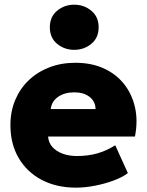

<svg xmlns="http://www.w3.org/2000/svg" viewBox="-20 -804 642 838"><path d="M312 15Q226 15 161.5 -19.2Q97 -53.5 61.2 -114.8Q25.5 -176 25.5 -258Q25.5 -318 46.5 -367.8Q67.5 -417.5 105.5 -453.8Q143.5 -490 195.2 -510Q247 -530 309 -530Q378.5 -530 432.2 -505.8Q486 -481.5 521 -437.8Q556 -394 569.2 -335.5Q582.5 -277 569 -208H190Q191.5 -182.5 207.8 -163.5Q224 -144.5 252 -133.8Q280 -123 316.5 -123Q363 -123 403.5 -134.2Q444 -145.5 483 -170L538 -48.5Q514.5 -30.5 476.2 -16.2Q438 -2 394.5 6.5Q351 15 312 15ZM201.5 -328H397Q396.5 -361 371.2 -381Q346 -401 304 -401Q261.5 -401 233.2 -381Q205 -361 201.5 -328ZM304 -586.5Q261 -586.5 229.2 -612.8Q197.5 -639 197.5 -685Q197.5 -730.5 229.2 -757Q261 -783.5 304 -783.5Q347 -783.5 378.8 -757Q410.5 -730.5 410.5 -685Q410.5 -639 378.8 -612.8Q347 -586.5 304 -586.5Z"/></svg>

Font: Geologica Roman ExtraBold
Style: Regular
Weight: 800
Designer: Sindre Bremnes, Frode Helland
Foundry: Monokrom Skriftforlag AS
Version: Version 1.010;gftools[0.9.28]